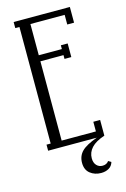

<svg xmlns="http://www.w3.org/2000/svg" viewBox="-129 -740 644 980"><g transform="rotate(-15 193.0 -250.0)"><path d="M344 -680V-597H308V-648H127V-483H249V-503H285V-431H249V-451H127V-32H308V-83H344V0H47V-32H69V-648H47V-680ZM344 139Q338 160 320.5 170Q303 180 280 180Q246 180 222 161Q198 142 198 105Q198 69 221.5 45Q245 21 304 0H344Q296 16 274 40Q252 64 252 95Q252 119 264.5 132.5Q277 146 296 146Q318 146 329 130Z"/></g></svg>

Font: Margherita Variable
Style: Regular
Weight: 400
Designer: James Puckett
Foundry: Dunwich Type Founders
Version: Version 1.008